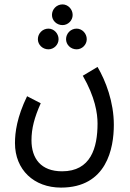

<svg xmlns="http://www.w3.org/2000/svg" viewBox="-20 -622 592 872"><path d="M264 -508C289 -508 310 -529 310 -554C310 -580 289 -602 264 -602C237 -602 216 -580 216 -554C216 -529 237 -508 264 -508ZM200 -398C225 -398 246 -419 246 -444C246 -470 225 -492 200 -492C173 -492 152 -470 152 -444C152 -419 173 -398 200 -398ZM328 -398C353 -398 374 -419 374 -444C374 -470 353 -492 328 -492C301 -492 280 -470 280 -444C280 -419 301 -398 328 -398ZM48 28C48 149 134 230 257 230C465 230 497 51 497 -55C497 -159 460 -255 423 -318L356 -278C412 -181 423 -107 423 -61C423 50 392 156 262 156C166 156 123 98 123 15C123 -38 136 -88 165 -153L103 -185C57 -90 48 -21 48 28Z"/></svg>

Font: Noto Sans Arabic ExtCond
Style: Regular
Weight: 400
Width: 2
Designer: Monotype Design Team, Nadine Chahine, Nizar Qandah and Khaled Hosny
Foundry: Monotype Imaging Inc.
Version: Version 2.012